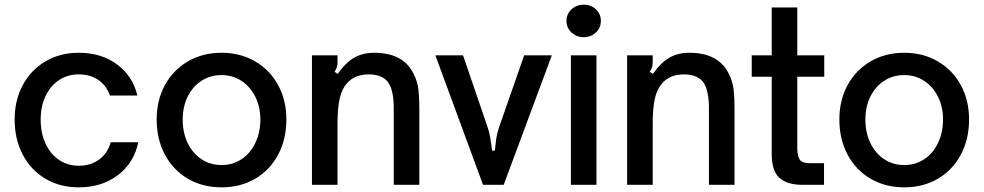

<svg xmlns="http://www.w3.org/2000/svg" viewBox="-20 -795 4233 826"><path d="M43 -281Q43 -364 78 -429Q113 -494 175.5 -531Q238 -568 319 -568Q416 -568 483.5 -518Q551 -468 571 -384H453Q438 -427 403 -451Q368 -475 319 -475Q271 -475 234 -450.5Q197 -426 176 -382Q155 -338 155 -281Q155 -222 176 -177Q197 -132 234 -107Q271 -82 319 -82Q371 -82 407.5 -109.5Q444 -137 456 -183H575Q556 -93 486.5 -41Q417 11 319 11Q238 11 175.5 -26Q113 -63 78 -129.5Q43 -196 43 -281Z M654 -281Q654 -364 689.5 -429Q725 -494 788.5 -531Q852 -568 933 -568Q1014 -568 1077.5 -531Q1141 -494 1176.5 -429Q1212 -364 1212 -281Q1212 -197 1177 -130.5Q1142 -64 1078.5 -26.5Q1015 11 933 11Q852 11 788.5 -26Q725 -63 689.5 -129.5Q654 -196 654 -281ZM1100 -281Q1100 -335 1078.5 -378.5Q1057 -422 1019 -447Q981 -472 933 -472Q885 -472 847 -447.5Q809 -423 787.5 -379.5Q766 -336 766 -281Q766 -224 787.5 -179.5Q809 -135 847 -110Q885 -85 933 -85Q981 -85 1019 -110Q1057 -135 1078.5 -180Q1100 -225 1100 -281Z M1322 0V-557H1432V-530Q1432 -515 1429 -505.5Q1426 -496 1419 -486L1433 -477Q1467 -526 1504 -547Q1541 -568 1590 -568Q1715 -568 1759 -478Q1776 -445 1780 -410.5Q1784 -376 1784 -328V0H1674V-329Q1674 -414 1645 -447Q1618 -475 1567 -475Q1506 -475 1473 -437Q1451 -413 1441.5 -372Q1432 -331 1432 -261V0Z M2058 0 1853 -557H1972L2076 -253Q2084 -230 2088 -208Q2092 -186 2094 -171Q2096 -156 2097 -147H2109Q2110 -153 2112 -174.5Q2114 -196 2118 -215Q2122 -234 2129 -253L2235 -557H2354L2147 0Z M2546 0H2436V-557H2546ZM2417 -705Q2417 -735 2439 -755Q2461 -775 2491 -775Q2522 -775 2543.5 -755Q2565 -735 2565 -705Q2565 -675 2543.5 -655Q2522 -635 2491 -635Q2461 -635 2439 -655Q2417 -675 2417 -705Z M2678 0V-557H2788V-530Q2788 -515 2785 -505.5Q2782 -496 2775 -486L2789 -477Q2823 -526 2860 -547Q2897 -568 2946 -568Q3071 -568 3115 -478Q3132 -445 3136 -410.5Q3140 -376 3140 -328V0H3030V-329Q3030 -414 3001 -447Q2974 -475 2923 -475Q2862 -475 2829 -437Q2807 -413 2797.5 -372Q2788 -331 2788 -261V0Z M3431 0Q3366 0 3333 -30Q3300 -60 3300 -131V-465H3214V-557H3300V-763H3410V-557H3526V-465H3410V-160Q3410 -125 3420 -109Q3430 -93 3466 -93H3525V0Z M3591 -281Q3591 -364 3626.5 -429Q3662 -494 3725.5 -531Q3789 -568 3870 -568Q3951 -568 4014.5 -531Q4078 -494 4113.5 -429Q4149 -364 4149 -281Q4149 -197 4114 -130.5Q4079 -64 4015.5 -26.5Q3952 11 3870 11Q3789 11 3725.5 -26Q3662 -63 3626.5 -129.5Q3591 -196 3591 -281ZM4037 -281Q4037 -335 4015.5 -378.5Q3994 -422 3956 -447Q3918 -472 3870 -472Q3822 -472 3784 -447.5Q3746 -423 3724.5 -379.5Q3703 -336 3703 -281Q3703 -224 3724.5 -179.5Q3746 -135 3784 -110Q3822 -85 3870 -85Q3918 -85 3956 -110Q3994 -135 4015.5 -180Q4037 -225 4037 -281Z"/></svg>

Font: Open Sauce Sans Medium
Style: Regular
Weight: 500
Designer: Alfredo Marco Pradil
Foundry: Creative Sauce Fz LLC
Version: Version 1.477